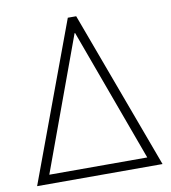

<svg xmlns="http://www.w3.org/2000/svg" viewBox="-82 -799 777 870"><g transform="rotate(-10 307.0 -364.0)"><path d="M18.6 0 288.1 -727.5H326.7L595.7 0ZM82 -41.5H532.7L308.6 -653.3H306.2Z"/></g></svg>

Font: Inter 24pt ExtraLight
Style: Regular
Weight: 250
Designer: Rasmus Andersson
Foundry: rsms
Version: Version 4.001;git-66647c0bb